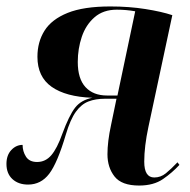

<svg xmlns="http://www.w3.org/2000/svg" viewBox="-31 -565 590 595"><path d="M400 10Q346 10 324 -18Q302 -46 302 -87Q302 -126 313 -177L330 -259H294Q265 -259 243 -250.5Q221 -242 204 -218.5Q187 -195 173 -148Q147 -60 121.5 -26.5Q96 7 56 7Q26 7 7.5 -10Q-11 -27 -11 -57Q-11 -84 4 -100Q19 -116 39 -116Q39 -96 49.5 -79.5Q60 -63 84 -63Q110 -63 128 -84Q146 -105 162 -150Q183 -207 201.5 -231Q220 -255 255 -262Q173 -265 129 -296Q85 -327 85 -389Q85 -435 107 -470Q129 -505 178.5 -525Q228 -545 311 -545Q369 -545 419.5 -537Q470 -529 503 -518L429 -172Q416 -111 416 -64Q416 -15 447 -15Q467 -15 483 -28Q499 -41 519 -62L525 -54Q503 -30 474 -10Q445 10 400 10ZM301 -269H333L388 -530Q360 -535 331 -535Q289 -535 262 -511.5Q235 -488 222.5 -451Q210 -414 210 -373Q210 -321 234 -295Q258 -269 301 -269Z"/></svg>

Font: Noto Serif Display Condensed SemiBold
Style: Italic
Weight: 600
Width: 3
Italic angle: -12°
Designer: Monotype Design Team
Foundry: Monotype Imaging Inc.
Version: Version 2.009